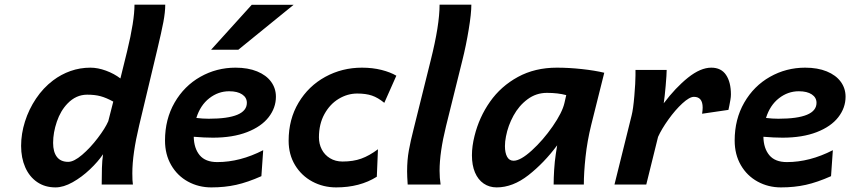

<svg xmlns="http://www.w3.org/2000/svg" viewBox="-20 -794 3658 826"><path d="M656.7 -581.1 578.6 -253.9Q549.3 -131.3 549.3 -48.8Q549.3 -14.2 551.8 0H417.5Q417.5 -39.6 418.5 -71.3Q419.4 -103 423.3 -130.4Q401.9 -98.6 366.9 -65.4Q332 -32.2 292.5 -10Q252.9 12.2 218.8 12.2Q173.3 12.2 139.9 -10.7Q106.4 -33.7 88.6 -74.2Q70.8 -114.7 70.8 -166.5Q70.8 -218.3 87.4 -271Q104 -323.7 135 -369.9Q166 -416 208 -447.8Q242.7 -474.1 283.4 -488.5Q324.2 -502.9 369.1 -502.9Q400.9 -502.9 436 -490Q471.2 -477.1 498 -456.5L526.9 -573.7Q558.6 -704.1 558.6 -773.9H690.9Q690.9 -742.2 682.9 -699.5Q674.8 -656.7 656.7 -581.1ZM355 -386.7Q307.1 -386.7 270.5 -348.6Q240.7 -317.9 224.6 -270.8Q208.5 -223.6 208.5 -179.2Q208.5 -140.1 224.9 -118.9Q241.2 -97.7 273.4 -97.7Q297.9 -97.7 333.3 -127.9Q368.7 -158.2 400.6 -200.2Q432.6 -242.2 445.8 -272.5L467.3 -356.9Q437 -373.5 412.6 -380.1Q388.2 -386.7 355 -386.7Z M889.2 12.2Q834.5 12.2 788.8 -12.7Q743.2 -37.6 716.6 -83.5Q689.9 -129.4 689.9 -189.5Q689.9 -281.2 731.2 -352.8Q772.5 -424.3 842 -463.6Q911.6 -502.9 993.2 -502.9Q1046.9 -502.9 1086.2 -486.8Q1125.5 -470.7 1146.2 -442.4Q1167 -414.1 1167 -377.9Q1167 -330.1 1135.7 -289.8Q1104.5 -249.5 1043 -225.6Q981.4 -201.7 895.5 -201.7Q859.4 -201.7 813.5 -205.6Q814.5 -155.8 839.1 -126.2Q863.8 -96.7 914.6 -96.7Q1012.7 -96.7 1112.3 -147.9L1104.5 -36.1Q1045.4 -9.8 996.1 1.2Q946.8 12.2 889.2 12.2ZM877.9 -283.2Q1042 -283.2 1042 -351.6Q1042 -374.5 1021.7 -387.9Q1001.5 -401.4 965.8 -401.4Q918.9 -401.4 880.4 -371.3Q841.8 -341.3 824.7 -286.6Q851.6 -283.2 877.9 -283.2ZM1243.2 -773.4 1005.4 -580.1H888.2L1063 -773.4Z M1426.3 12.2Q1370.6 12.2 1323.7 -12.9Q1276.9 -38.1 1249.3 -83.7Q1221.7 -129.4 1221.7 -188.5Q1221.7 -280.8 1264.4 -352.3Q1307.1 -423.8 1379.4 -463.4Q1451.7 -502.9 1537.1 -502.9Q1582.5 -502.9 1621.1 -493.2Q1659.7 -483.4 1685.1 -468.3L1633.3 -351.6Q1606 -374 1580.1 -382.8Q1554.2 -391.6 1516.6 -391.6Q1475.1 -391.6 1437.3 -368.9Q1399.4 -346.2 1375.7 -303.2Q1352.1 -260.3 1352.1 -203.1Q1352.1 -174.8 1364.3 -151.1Q1376.5 -127.4 1399.7 -113.3Q1422.9 -99.1 1453.6 -99.1Q1499.5 -99.1 1534.2 -111.6Q1568.8 -124 1606 -151.9L1601.1 -33.7Q1528.3 12.2 1426.3 12.2Z M1969.2 -534.7 1898.9 -251.5Q1871.1 -138.7 1871.1 -59.1Q1871.1 -28.8 1875.5 0H1733.9Q1731.4 -36.6 1731.4 -56.6Q1731.4 -105.5 1738.8 -146.2Q1746.1 -187 1759.3 -238.3L1833 -534.7Q1871.1 -686 1871.1 -773.9H2007.8Q2007.8 -735.4 1996.3 -666.3Q1984.9 -597.2 1969.2 -534.7Z M2371.1 -131.3 2377 -168.9Q2320.3 -92.8 2253.2 -40.3Q2186 12.2 2116.7 12.2Q2085 12.2 2060.8 -4.4Q2036.6 -21 2023.4 -52Q2010.3 -83 2010.3 -126Q2010.3 -165 2021.5 -209.5Q2041.5 -290 2088.1 -356.4Q2134.8 -422.9 2208 -462.9Q2281.2 -502.9 2375.5 -502.9Q2427.7 -502.9 2483.6 -496.8Q2539.6 -490.7 2579.6 -481L2523.4 -256.3Q2506.3 -187 2499 -118.9Q2491.7 -50.8 2491.7 0H2361.8Q2361.8 -27.3 2364 -63.2Q2366.2 -99.1 2371.1 -131.3ZM2333 -394.5Q2286.6 -394.5 2249.5 -366.9Q2212.4 -339.4 2189 -296.4Q2165.5 -253.4 2156.7 -207Q2152.3 -185.1 2152.3 -165.5Q2152.3 -136.7 2161.6 -119.6Q2170.9 -102.5 2189.5 -102.5Q2219.2 -102.5 2267.8 -146.7Q2316.4 -190.9 2357.7 -250.5Q2398.9 -310.1 2408.2 -350.6L2416 -384.8Q2379.9 -394.5 2333 -394.5Z M2623.5 0 2697.3 -297.4Q2704.1 -323.7 2709 -381.6Q2713.9 -439.5 2713.9 -469.7V-493.2H2848.1Q2848.1 -474.6 2843.8 -425Q2839.4 -375.5 2835.4 -349.6Q2886.2 -417 2939.9 -460Q2993.7 -502.9 3040 -502.9Q3082.5 -502.9 3103.5 -471.7Q3124.5 -440.4 3124.5 -387.7Q3124.5 -377.4 3122.3 -364.7Q3120.1 -352.1 3117.7 -339.8Q3114.7 -326.2 3113.8 -321.3L3000.5 -304.7Q3002.9 -320.8 3002.9 -331.1Q3002.9 -377.4 2965.3 -377.4Q2946.3 -377.4 2915.5 -349.1Q2884.8 -320.8 2855.5 -279.8Q2826.2 -238.8 2811 -205.1L2760.3 0Z M3339.8 12.2Q3285.2 12.2 3239.5 -12.7Q3193.8 -37.6 3167.2 -83.5Q3140.6 -129.4 3140.6 -189.5Q3140.6 -281.2 3181.9 -352.8Q3223.1 -424.3 3292.7 -463.6Q3362.3 -502.9 3443.8 -502.9Q3497.6 -502.9 3536.9 -486.8Q3576.2 -470.7 3596.9 -442.4Q3617.7 -414.1 3617.7 -377.9Q3617.7 -330.1 3586.4 -289.8Q3555.2 -249.5 3493.7 -225.6Q3432.1 -201.7 3346.2 -201.7Q3310.1 -201.7 3264.2 -205.6Q3265.1 -155.8 3289.8 -126.2Q3314.5 -96.7 3365.2 -96.7Q3463.4 -96.7 3563 -147.9L3555.2 -36.1Q3496.1 -9.8 3446.8 1.2Q3397.5 12.2 3339.8 12.2ZM3328.6 -283.2Q3492.7 -283.2 3492.7 -351.6Q3492.7 -374.5 3472.4 -387.9Q3452.1 -401.4 3416.5 -401.4Q3369.6 -401.4 3331.1 -371.3Q3292.5 -341.3 3275.4 -286.6Q3302.2 -283.2 3328.6 -283.2Z"/></svg>

Font: Lesson One
Style: Bold Italic
Weight: 700
Italic angle: -14°
Designer: But Ko, Victor Gaultney, Annie Olsen, Julie Remington, Don Collingsworth, Eric Hays, Becca Hirsbrunner
Version: Version 1.100